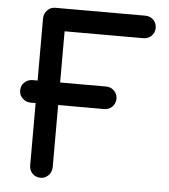

<svg xmlns="http://www.w3.org/2000/svg" viewBox="-54 -830 773 879"><g transform="rotate(5 332.0 -390.5)"><path d="M216.3 -338.9V-51.8Q215.8 -42 211.9 -32.2Q208 -22.5 201.2 -15.6Q194.3 -8.8 184.6 -3.9Q174.8 0 164.6 0Q153.3 0 144 -3.9Q134.8 -7.8 127.9 -14.6Q121.1 -21.5 116.7 -31.2Q112.8 -40.5 112.8 -51.8V-338.9H89.4Q79.1 -338.9 69.3 -342.8Q59.6 -346.7 52.7 -354Q45.9 -360.4 41 -370.1Q37.1 -379.9 37.1 -390.6Q37.1 -401.4 41 -411.1Q44.9 -420.9 52.7 -427.2Q59.6 -434.6 69.3 -438.5Q79.1 -442.4 89.4 -442.4H112.8V-729.5Q113.3 -740.2 117.2 -749.5Q121.1 -758.8 127.9 -765.6Q134.8 -772.5 144.5 -777.3Q154.3 -781.2 165 -781.2H578.6Q588.9 -781.2 598.6 -777.3Q608.4 -773.4 615.2 -766.6Q622.1 -759.8 626.5 -750Q630.4 -740.2 630.4 -729.5Q630.4 -718.3 626.5 -709Q622.1 -699.2 615.2 -692.4Q608.4 -685.5 598.6 -681.6Q588.9 -677.7 578.6 -677.7H216.3V-442.4H427.7Q438.5 -442.4 448.2 -438.5Q458 -434.6 464.8 -427.2Q471.7 -420.9 475.6 -411.1Q479.5 -401.4 480 -390.6Q479.5 -379.9 475.6 -370.1Q471.7 -360.4 464.8 -354Q458 -346.7 448.2 -342.8Q438.5 -338.9 427.7 -338.9Z"/></g></svg>

Font: Comfortaa
Style: Bold
Weight: 700
Designer: Johan Aakerlund
Foundry: Johan Aakerlund
Version: Version 2.001; ttfautohint (v1.4.1)